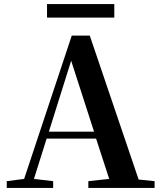

<svg xmlns="http://www.w3.org/2000/svg" viewBox="-20 -919 786 939"><path d="M210 -833H539V-899H210ZM328 -622 440 -275H219ZM412 0H736V-33L658 -41L419 -745H331L98 -44L13 -33V0H240V-33L146 -44L208 -241H450L514 -44L412 -33Z"/></svg>

Font: Source Han Serif CN
Style: Bold
Weight: 700
Designer: Ryoko NISHIZUKA 西塚涼子 (kana & ideographs); Frank Grießhammer (Latin, Greek & Cyrillic); Wenlong ZHANG 张文龙 (bopomofo); San
Foundry: Adobe
Version: Version 2.003;hotconv 1.1.1;makeotfexe 2.6.0